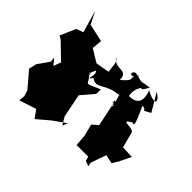

<svg xmlns="http://www.w3.org/2000/svg" viewBox="-175 -810 1015 1015"><g transform="rotate(45 332.0 -302.5)"><path d="M62 0 157 -31 189 13 256 -44 329 -96 317 -66 291 -110 265 -241 325 -311 326 -346C221 -300 276 -316 218 -365C253 -370 201 -324 237 -398C261 -385 222 -309 255 -361C307 -324 316 -385 411 -392C421 -399 408 -407 428 -353C402 -374 437 -291 439 -365C422 -276 443 -340 415 -342L424 -345L454 -202L489 -237L421 -178L438 -112L443 -47H530L537 -22L566 -12L562 -34L592 -120L642 -110L662 -143L694 -209L625 -212L602 -301C586 -327 501 -300 568 -341C584 -332 594 -331 542 -440C586 -439 540 -410 602 -446C614 -429 552 -530 543 -546C599 -513 587 -480 510 -523C545 -428 479 -426 455 -426C441 -513 518 -507 428 -520C490 -483 479 -503 503 -535C438 -529 472 -519 404 -536C374 -547 366 -485 417 -529C417 -559 415 -525 403 -525C388 -467 422 -427 439 -388C456 -404 398 -464 400 -497C398 -475 335 -434 361 -450C364 -527 294 -468 262 -525C289 -505 282 -478 289 -441L276 -438L212 -427L141 -470L146 -527L46 -549L11 -618L47 -494L8 -480L-30 -393L-11 -382L76 -298L43 -205L111 -194L33 -290L35 -262L-10 -198L-20 -155L55 -67L65 -34Z"/></g></svg>

Font: Hussar Lance
Style: Regular
Weight: 700
Foundry: Cannot Into Space Fonts, PlusOne Fonts
Version: Version 2.27